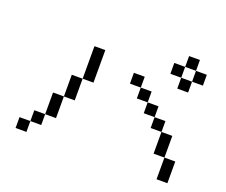

<svg xmlns="http://www.w3.org/2000/svg" viewBox="-113 -926 1226 1040"><g transform="rotate(20 500.0 -406.0)"><path d="M937.5 -625V-687.5H875V-625H812.5V-562.5H875V-625ZM125 -125H62.5V-62.5H125ZM125 -125H187.5V-187.5H125ZM875 -187.5Q875 -187.5 875 -62.5H937.5Q937.5 -62.5 937.5 -187.5ZM187.5 -187.5H250Q250 -187.5 250 -312.5H187.5Q187.5 -312.5 187.5 -187.5ZM875 -187.5Q875 -187.5 875 -312.5H812.5Q812.5 -312.5 812.5 -187.5ZM250 -312.5H312.5Q312.5 -312.5 312.5 -437.5H250Q250 -437.5 250 -312.5ZM812.5 -312.5V-375H750V-312.5ZM750 -375V-437.5H687.5V-375ZM312.5 -437.5H375V-625H312.5ZM687.5 -437.5V-500H625V-437.5ZM625 -500V-562.5H562.5V-500ZM812.5 -625V-687.5H750V-625ZM812.5 -687.5H875V-750H812.5Z"/></g></svg>

Font: BFUnifontExMono
Style: Regular
Weight: 500
Version: Version 15.0.06